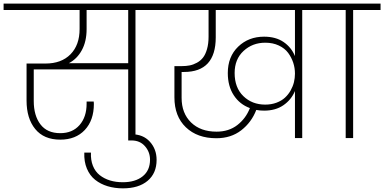

<svg xmlns="http://www.w3.org/2000/svg" viewBox="-52 -760 2115 1057"><path d="M424.8 -600.1Q424.8 -531.7 398.4 -483.6Q372.1 -435.5 327.1 -412.1H653.8V-705.1H424.8ZM-32.2 -705.1V-740.2H846.2V-705.1H693.8V0H653.8V-377.9H133.8V-204.1Q133.8 -123.5 170.7 -75.2Q207.5 -26.9 279.8 -26.9Q346.7 -26.9 385.7 -71.3Q424.8 -115.7 424.8 -189V-201.2H463.9Q464.8 -196.3 464.8 -188Q464.8 -97.7 414.8 -44.4Q364.7 8.8 279.8 8.8Q189.5 8.8 141.8 -49.8Q94.2 -108.4 94.2 -206.1V-410.2H198.2Q286.1 -410.2 336.2 -461.2Q386.2 -512.2 386.2 -600.1V-705.1Z M625 276.9Q579.1 276.9 540.3 265.1Q501.5 253.4 471.9 230Q442.4 206.5 426.3 168.2Q410.2 129.9 412.1 80.1H448.7Q446.8 121.1 459.5 152.8Q472.2 184.6 496.8 204.1Q521.5 223.6 553.5 233.4Q585.4 243.2 624 243.2Q692.9 243.2 733.4 210.7Q773.9 178.2 773.9 119.1Q773.9 76.7 746.1 44.9Q718.3 13.2 671.9 13.2H653.8V-21H671.9Q735.8 -21 772.9 20Q810.1 61 810.1 120.1Q810.1 193.8 760.7 235.4Q711.4 276.9 625 276.9Z M1408.2 -184.1Q1441.9 -184.1 1470 -194.6Q1498 -205.1 1516.6 -222.2Q1535.2 -239.3 1547.9 -261.7Q1560.5 -284.2 1566.2 -307.4Q1571.8 -330.6 1571.8 -354V-355Q1571.8 -385.7 1562.3 -414.8Q1552.7 -443.8 1534.2 -469Q1515.6 -494.1 1482.9 -509.5Q1450.2 -524.9 1408.2 -524.9Q1337.9 -524.9 1288.8 -479.5Q1239.7 -434.1 1239.7 -357.9Q1239.7 -277.3 1287.8 -230.7Q1335.9 -184.1 1408.2 -184.1ZM1401.9 -150.9Q1377.9 -150.9 1358.9 -154.8Q1332.5 -86.4 1276.1 -42.7Q1219.7 1 1139.2 1Q1034.2 1 971.2 -59.3Q908.2 -119.6 908.2 -224.1V-396H948.7Q972.7 -396 992.4 -399.9Q1012.2 -403.8 1032 -414.6Q1051.8 -425.3 1065.4 -442.6Q1079.1 -460 1087.6 -489.5Q1096.2 -519 1096.2 -558.1V-705.1H781.7V-740.2H1764.2V-705.1H1611.8V0H1571.8V-258.8Q1551.8 -210.9 1508.5 -180.9Q1465.3 -150.9 1401.9 -150.9ZM1140.1 -35.2Q1208 -35.2 1254.9 -71.8Q1301.8 -108.4 1323.7 -165Q1267.6 -185.5 1234.9 -235.6Q1202.1 -285.6 1202.1 -357.9Q1202.1 -448.2 1259.3 -503.2Q1316.4 -558.1 1401.9 -558.1Q1466.3 -558.1 1509.3 -528.6Q1552.2 -499 1571.8 -451.2V-705.1H1135.7V-554.2Q1135.7 -363.8 960.9 -363.8H947.8V-221.2Q947.8 -136.7 999.8 -85.9Q1051.8 -35.2 1140.1 -35.2Z M1851.1 0V-705.1H1699.7V-740.2H2043V-705.1H1892.1V0Z"/></svg>

Font: SVN-Poppins ExtraLight
Style: Regular
Weight: 200
Designer: Ninad Kale (Devanagari), Jonny Pinhorn (Latin)
Foundry: Indian Type Foundry
Version: Version 3.002 2017